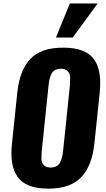

<svg xmlns="http://www.w3.org/2000/svg" viewBox="-20 -1102 623 1133"><path d="M310.1 -880.4 392.1 -1081.5H556.2L409.2 -880.4ZM265.1 11.2Q198.2 11.2 152.6 -6.6Q106.9 -24.4 82.8 -59.8Q58.6 -95.2 51.3 -143.1Q47.4 -168 47.4 -197.3Q47.4 -224.6 50.8 -255.9L82 -555.2Q95.7 -687 158.7 -753.9Q221.7 -820.8 352.5 -820.8Q483.4 -821.3 533.2 -753.9Q571.8 -701.7 571.3 -610.4Q571.3 -584.5 568.4 -555.2L537.1 -255.9Q523.4 -124.5 459.7 -56.6Q396 11.2 265.1 11.2ZM278.3 -113.3Q298.8 -113.3 313.2 -121.3Q327.6 -129.4 335.2 -145Q342.8 -160.6 346.4 -175.8Q350.1 -190.9 352.5 -212.9L392.6 -598.6Q394 -619.1 394 -636.7Q394 -640.6 394 -645.5Q393.6 -667 379.9 -681.6Q366.2 -696.3 339.4 -696.3Q318.8 -696.3 304.7 -688.5Q290.5 -680.7 283.2 -665.3Q275.9 -649.9 272.5 -635.3Q269 -620.6 266.6 -598.6L226.6 -212.9Q224.6 -189.9 224.6 -169.9Q224.6 -168 224.6 -165Q224.6 -142.6 238 -127.9Q251.5 -113.3 278.3 -113.3Z"/></svg>

Font: Oswald
Style: Bold
Weight: 700
Designer: Vernon Adams
Foundry: Vernon Adams
Version: 3.0; ttfautohint (v0.94.23-7a4d-dirty) -l 8 -r 50 -G 200 -x 